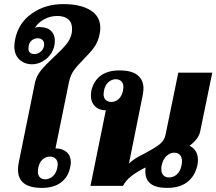

<svg xmlns="http://www.w3.org/2000/svg" viewBox="-20 -908 1057 938"><path d="M68 -79Q68 -99 72 -116L151 -505Q158 -537 180.5 -564.5Q203 -592 244 -630Q282 -665 303 -690.5Q324 -716 330 -744Q332 -753 332 -767Q332 -799 312.5 -814.5Q293 -830 260 -830Q225 -830 194.5 -813Q164 -796 150 -771Q158 -776 170 -776Q210 -776 229 -757.5Q248 -739 248 -709Q248 -676 231.5 -649.5Q215 -623 189 -608.5Q163 -594 137 -594Q100 -594 75 -617Q50 -640 50 -683Q50 -692 54 -716Q70 -796 135.5 -842Q201 -888 289 -888Q372 -888 421 -858.5Q470 -829 470 -772Q470 -758 467 -743Q460 -705 441 -678.5Q422 -652 389 -619Q359 -589 341.5 -565Q324 -541 317 -507L251 -183Q285 -183 305.5 -165Q326 -147 326 -115Q326 -104 323 -92Q314 -44 278.5 -17Q243 10 185 10Q68 10 68 -79ZM195 -683Q198 -701 189 -711Q180 -721 164 -721Q148 -721 135.5 -711Q123 -701 120 -683Q119 -679 119 -671Q119 -658 126.5 -651Q134 -644 148 -644Q164 -644 177.5 -654.5Q191 -665 195 -683ZM260 -88Q262 -100 262 -104Q262 -123 251.5 -133Q241 -143 224 -143Q204 -143 188 -129Q172 -115 167 -88Q165 -76 165 -70Q165 -51 175 -41.5Q185 -32 201 -32Q221 -32 237.5 -46.5Q254 -61 260 -88Z M906 -196Q947 -175 947 -126Q947 -113 944 -99Q932 -47 895 -18.5Q858 10 796 10Q690 10 690 -70Q690 -83 691 -90Q649 -69 621.5 -47.5Q594 -26 581 0H422L497 -369Q464 -369 444 -389Q424 -409 424 -442Q424 -448 426 -464Q437 -512 471.5 -538Q506 -564 563 -564Q624 -564 652.5 -540.5Q681 -517 681 -475Q681 -466 677 -442L610 -109Q632 -132 688 -159Q735 -184 759 -202.5Q783 -221 789 -251L851 -553H1017L958 -266Q950 -228 906 -196ZM583 -482Q583 -501 572.5 -511Q562 -521 546 -521Q526 -521 509.5 -506.5Q493 -492 488 -465Q486 -453 486 -449Q486 -430 496.5 -420Q507 -410 524 -410Q544 -410 559.5 -424Q575 -438 581 -465Q583 -477 583 -482ZM869 -121Q869 -141 858.5 -151.5Q848 -162 831 -162Q810 -162 793 -145.5Q776 -129 770 -101Q768 -94 768 -82Q768 -62 778.5 -51.5Q789 -41 806 -41Q827 -41 844 -56Q861 -71 867 -101Q869 -108 869 -121Z"/></svg>

Font: Trirong ExtraBold
Style: Italic
Weight: 800
Italic angle: -12°
Designer: Katatrad Team
Foundry: CadsonDemak
Version: Version 1.001